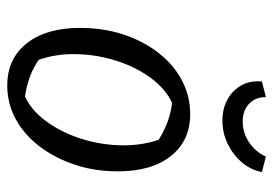

<svg xmlns="http://www.w3.org/2000/svg" viewBox="-132 -613 754 530"><g transform="rotate(90 245.0 -348.0)"><path d="M216 9Q142 9 99.5 -45Q57 -99 57 -192Q57 -256 75 -311Q93 -366 125.5 -408Q158 -450 201.5 -473Q245 -496 295 -496Q368 -496 410.5 -443Q453 -390 453 -296Q453 -232 434.5 -177Q416 -122 384 -80Q352 -38 309 -14.5Q266 9 216 9ZM246 -40Q284 -57 314 -97.5Q344 -138 361.5 -190.5Q379 -243 381 -300.5Q383 -358 366 -409Q342 -424 316.5 -433.5Q291 -443 264 -446Q225 -428 195 -387Q165 -346 148 -293Q131 -240 129.5 -183.5Q128 -127 145 -78Q166 -63 192 -53.5Q218 -44 246 -40ZM313 -585Q279 -585 253.5 -599.5Q228 -614 215 -638.5Q202 -663 205 -694L248 -705Q248 -676 266.5 -658.5Q285 -641 316 -641Q347 -641 373.5 -659Q400 -677 412 -705L455 -694Q449 -663 428 -638.5Q407 -614 377 -599.5Q347 -585 313 -585Z"/></g></svg>

Font: Piazzolla Thin
Style: Italic
Weight: 400
Italic angle: -11.3°
Version: Version 2.005